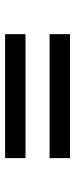

<svg xmlns="http://www.w3.org/2000/svg" viewBox="221 -756 307 790"><g transform="rotate(-90 375.0 -360.5)"><path d="M120 -409.5V-493.5H630V-409.5ZM120 -226.5V-310.5H630V-226.5Z"/></g></svg>

Font: Cns Manrope SemBd
Style: Regular
Weight: 600
Designer: Mikhail Sharanda
Foundry: Mikhail Sharanda
Version: Version 4.504